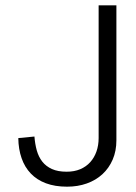

<svg xmlns="http://www.w3.org/2000/svg" viewBox="-20 -690 513 722"><path d="M417.7 -669.9H350.9V-170.8Q350.9 -143.7 342.8 -120.5Q334.7 -97.4 319.5 -80.4Q304.3 -63.4 281.9 -53.8Q259.5 -44.3 230.6 -44.3Q197.6 -44.3 175.3 -54.4Q153 -64.5 139 -82.3Q125.1 -100.2 118.3 -124.4Q111.6 -148.6 109.5 -176.6L48.8 -170.7Q49.4 -128.9 61.2 -95.2Q72.9 -61.4 95.8 -37.5Q118.7 -13.5 152.7 -0.8Q186.8 12 232.2 12Q272.5 12 306.4 -0.1Q340.4 -12.2 365.1 -34.9Q389.9 -57.7 403.8 -90Q417.7 -122.3 417.7 -162.7Z"/></svg>

Font: SaysetthaMai Thin
Style: Regular
Weight: 100
Designer: John M. Durdin
Foundry: Lao Script for Windows
Version: Version 1.101